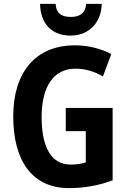

<svg xmlns="http://www.w3.org/2000/svg" viewBox="-20 -957 659 987"><path d="M503 -937H423C419 -886 386 -870 344 -870C298 -870 269 -887 266 -937H186C188 -832 249 -774 343 -774C434 -774 501 -838 503 -937ZM318 -402V-283H421V-122C399 -115 374 -111 343 -111C239 -111 194 -208 194 -355C194 -513 256 -604 368 -604C419 -604 467 -589 509 -564L552 -679C501 -706 436 -724 365 -724C160 -724 48 -582 48 -359C48 -129 147 10 334 10C416 10 489 -4 559 -30V-402Z"/></svg>

Font: Noto Sans Ethiopic Condensed
Style: Bold
Weight: 700
Width: 3
Designer: Monotype Design Team
Foundry: Monotype Imaging Inc.
Version: Version 2.102